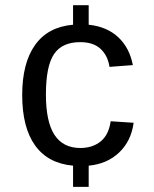

<svg xmlns="http://www.w3.org/2000/svg" viewBox="-20 -708 596 743"><path d="M291 -135.3Q337.9 -135.3 369.4 -160.6Q400.9 -186 408.2 -238.8L497.1 -232.9Q487.8 -162.6 441.4 -118.2Q395 -73.7 323.2 -66.9V15.1H262.7V-66.9Q165.5 -75.7 115.7 -145.3Q65.9 -214.8 65.9 -340.3Q65.9 -463.9 115.7 -533.9Q165.5 -604 262.7 -612.3V-688H323.2V-612.3Q393.1 -605 437 -564.5Q481 -523.9 494.1 -456.1L403.8 -449.2Q397 -493.2 369.1 -519Q341.3 -544.9 290 -544.9Q220.2 -544.9 189 -498.5Q157.7 -452.1 157.7 -342.3Q157.7 -236.8 190.9 -186Q224.1 -135.3 291 -135.3Z"/></svg>

Font: Arimo
Style: Regular
Weight: 400
Designer: Steve Matteson
Foundry: Monotype Imaging Inc.
Version: Version 1.33